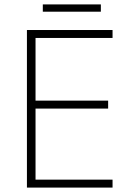

<svg xmlns="http://www.w3.org/2000/svg" viewBox="-20 -850 591 870"><path d="M437 -830H174V-797H437ZM490 0V-36H141V-358H470V-394H141V-678H490V-714H102V0Z"/></svg>

Font: Noto Sans Cherokee ExtraLight
Style: Regular
Weight: 200
Designer: Monotype Design Team
Foundry: Monotype Imaging Inc.
Version: Version 2.001